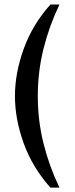

<svg xmlns="http://www.w3.org/2000/svg" viewBox="-20 -731 331 853"><path d="M244.1 102.5H204.1Q125 14.6 85.7 -93.3Q46.4 -201.2 46.4 -304.2Q46.4 -406.7 85.7 -514.9Q125 -623 204.1 -710.9H244.1Q198.7 -616.2 173.3 -514.4Q147.9 -412.6 147.9 -304.2Q147.9 -195.3 173.3 -93.8Q198.7 7.8 244.1 102.5Z"/></svg>

Font: Alte DIN 1451 Mittelschrift
Style: Regular
Weight: 400
Designer: Peter Wiegel
Foundry: Peter Wiegel
Version: Version 1.002 September 20, 2019